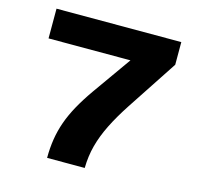

<svg xmlns="http://www.w3.org/2000/svg" viewBox="-102 -808 946 917"><g transform="rotate(15 370.5 -350.0)"><path d="M208 0Q208 -49 215 -93Q222 -137 237 -179.5Q252 -222 276.5 -266.5Q301 -311 336 -361L472 -553H67V-700H684V-588L520 -339Q478 -275 450.5 -219.5Q423 -164 409 -111.5Q395 -59 394 0Z"/></g></svg>

Font: Georama SemiExpanded
Style: Bold
Weight: 700
Width: 6
Designer: Jean-Baptiste Levee
Foundry: Production Type
Version: Version 1.001